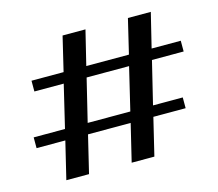

<svg xmlns="http://www.w3.org/2000/svg" viewBox="-99 -811 1078 948"><g transform="rotate(-15 439.5 -337.5)"><path d="M690 -454 637 -236H789V-181H624L578 10H462L508 -181H290L244 10H128L174 -181H27V-236H187L239 -454H89V-509H253L295 -685H412L369 -509H587L629 -685H746L703 -509H852V-454ZM573 -454H356L303 -236H521Z"/></g></svg>

Font: Trirong ExtraBold
Style: Regular
Weight: 800
Designer: Katatrad Team
Foundry: CadsonDemak
Version: Version 1.001